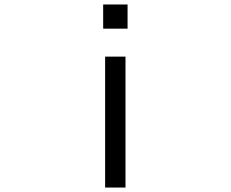

<svg xmlns="http://www.w3.org/2000/svg" viewBox="-20 -820 1040 865"><path d="M444.8 -690.9V-799.8H554.7V-690.9ZM453.6 24.9V-564.9H545.4V24.9Z"/></svg>

Font: FORM UDPGothic
Style: Regular
Weight: 400
Foundry: Pronama LLC
Version: Version 1.05101